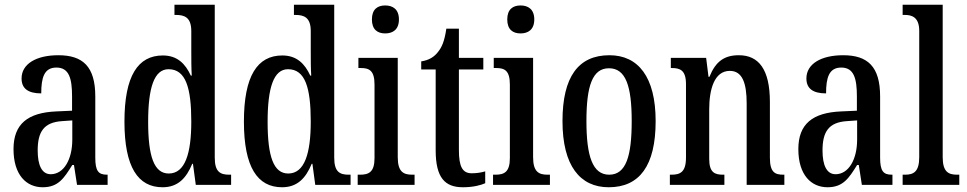

<svg xmlns="http://www.w3.org/2000/svg" viewBox="-20 -780 4079 810"><path d="M160 10C226 10 250 -28 285 -84H292L305 0H434V-43H431C395 -43 382 -59 382 -115V-373C382 -500 329 -547 226 -547C134 -547 71 -511 71 -449C71 -407 98 -386 154 -386C154 -452 166 -495 218 -495C272 -495 284 -448 284 -373V-313L218 -310C97 -305 37 -257 37 -151C37 -41 92 10 160 10ZM194 -45C156 -45 139 -84 139 -145C139 -223 164 -264 242 -269L285 -272V-191C285 -107 249 -45 194 -45Z M666 10C730 10 766 -28 791 -89H794L806 0H955V-43H947C909 -43 886 -55 886 -115V-760H716V-717H722C757 -717 787 -708 787 -649V-567C787 -530 787 -492 789 -461H785C762 -511 728 -546 667 -546C562 -546 505 -460 505 -267C505 -75 562 10 666 10ZM692 -48C630 -48 605 -120 605 -266C605 -409 630 -488 691 -488C764 -488 787 -409 787 -267C787 -133 761 -48 692 -48Z M1170 10C1234 10 1270 -28 1295 -89H1298L1310 0H1459V-43H1451C1413 -43 1390 -55 1390 -115V-760H1220V-717H1226C1261 -717 1291 -708 1291 -649V-567C1291 -530 1291 -492 1293 -461H1289C1266 -511 1232 -546 1171 -546C1066 -546 1009 -460 1009 -267C1009 -75 1066 10 1170 10ZM1196 -48C1134 -48 1109 -120 1109 -266C1109 -409 1134 -488 1195 -488C1268 -488 1291 -409 1291 -267C1291 -133 1265 -48 1196 -48Z M1605 -639C1637 -639 1663 -655 1663 -698C1663 -741 1637 -757 1605 -757C1573 -757 1549 -741 1549 -698C1549 -655 1573 -639 1605 -639ZM1489 0H1729V-43H1719C1682 -43 1658 -55 1658 -117V-536H1492V-493H1503C1539 -493 1560 -481 1560 -423V-113C1560 -54 1536 -43 1499 -43H1489Z M1933 10C1977 10 2009 1 2027 -7V-57C2009 -52 1992 -49 1970 -49C1931 -49 1916 -77 1916 -147V-487H2019V-536H1916V-659H1863C1855 -605 1844 -581 1828 -561C1812 -540 1790 -526 1757 -521V-487H1818V-146C1818 -30 1857 10 1933 10Z M2176 -639C2208 -639 2234 -655 2234 -698C2234 -741 2208 -757 2176 -757C2144 -757 2120 -741 2120 -698C2120 -655 2144 -639 2176 -639ZM2060 0H2300V-43H2290C2253 -43 2229 -55 2229 -117V-536H2063V-493H2074C2110 -493 2131 -481 2131 -423V-113C2131 -54 2107 -43 2070 -43H2060Z M2548 10C2678 10 2746 -81 2746 -269C2746 -456 2672 -547 2551 -547C2420 -547 2353 -456 2353 -269C2353 -81 2427 10 2548 10ZM2550 -43C2480 -43 2454 -121 2454 -269C2454 -417 2479 -492 2549 -492C2620 -492 2645 -417 2645 -269C2645 -121 2621 -43 2550 -43Z M2806 0H3036V-43H3031C2996 -43 2972 -51 2972 -110V-319C2972 -402 2993 -481 3059 -481C3112 -481 3130 -429 3130 -344V0H3289V-43H3285C3250 -43 3228 -52 3228 -115V-350C3228 -487 3181 -547 3097 -547C3036 -547 2999 -521 2973 -456H2969L2959 -536H2810V-493H2814C2849 -493 2874 -484 2874 -425V-115C2874 -52 2848 -43 2812 -43H2806Z M3471 10C3537 10 3561 -28 3596 -84H3603L3616 0H3745V-43H3742C3706 -43 3693 -59 3693 -115V-373C3693 -500 3640 -547 3537 -547C3445 -547 3382 -511 3382 -449C3382 -407 3409 -386 3465 -386C3465 -452 3477 -495 3529 -495C3583 -495 3595 -448 3595 -373V-313L3529 -310C3408 -305 3348 -257 3348 -151C3348 -41 3403 10 3471 10ZM3505 -45C3467 -45 3450 -84 3450 -145C3450 -223 3475 -264 3553 -269L3596 -272V-191C3596 -107 3560 -45 3505 -45Z M3788 0H4027V-43H4018C3981 -43 3957 -55 3957 -117V-760H3788V-717H3798C3826 -717 3858 -708 3858 -650V-117C3858 -55 3834 -43 3798 -43H3788Z"/></svg>

Font: Noto Serif Tamil ExtraCondensed Medium
Style: Italic
Weight: 500
Width: 2
Italic angle: -12°
Designer: Indian Type Foundry, Tom Grace, and the Monotype Design Team
Foundry: Monotype Imaging Inc.
Version: Version 2.003